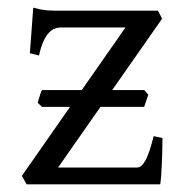

<svg xmlns="http://www.w3.org/2000/svg" viewBox="-20 -482 482 502"><path d="M356.9 -202.6H242.7L131.8 -43.9H337.9Q350.1 -43.9 360.4 -62.7Q370.6 -81.5 381.8 -126L404.8 -121.1Q404.8 -105.5 404.3 -87.9Q403.8 -70.3 403.1 -53.7Q402.3 -37.1 401.4 -22.9Q400.4 -8.8 398.9 0H49.8L37.1 -22L163.1 -202.6H89.8L78.6 -213.4Q81.1 -221.2 83.5 -230Q85.9 -238.8 89.8 -246.6H193.8L308.1 -410.2H139.2Q131.3 -410.2 123.3 -407.2Q115.2 -404.3 107.7 -396.2Q100.1 -388.2 93.5 -373.8Q86.9 -359.4 82 -336.9L58.1 -342.8L66.9 -461.9Q77.6 -459 86.4 -457.3Q95.2 -455.6 104.7 -454.8Q114.3 -454.1 125.5 -454.1H393.1L403.8 -433.1L273.4 -246.6H356.9L367.7 -234.4Z"/></svg>

Font: Gentium Plus Eur
Style: Regular
Weight: 400
Designer: J. Victor Gaultney, Annie Olsen, Iska Routamaa, Becca Hirsbrunner
Foundry: SIL International
Version: Version 5.000